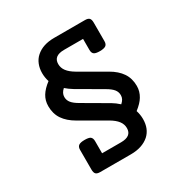

<svg xmlns="http://www.w3.org/2000/svg" viewBox="-160 -711 920 954"><g transform="rotate(-30 300.0 -234.0)"><path d="M307.6 36.1Q368.2 36.1 368.2 -10.7Q368.2 -33.2 354.2 -51.5Q340.3 -69.8 312 -86.4L168.9 -168.9Q127 -192.9 105.5 -224.6Q84 -256.3 84 -299.8Q84 -332 99.6 -357.7Q115.2 -383.3 147.5 -407.7Q139.6 -432.6 139.6 -457.5Q139.6 -484.4 148.7 -507.1Q157.7 -529.8 175.3 -545.4Q213.4 -579.6 279.3 -579.6H456.1Q473.1 -579.6 480.2 -572.3Q487.3 -564.9 487.3 -546.9V-439.9Q487.3 -422.9 477.1 -415.8Q466.8 -408.7 442.9 -408.7Q421.4 -408.7 411.6 -414.6Q400.9 -421.4 400.9 -439.9V-503.4H292Q231.4 -503.4 231.4 -456.5Q231.4 -434.1 245.4 -415.8Q259.3 -397.5 287.6 -380.9L430.7 -298.3Q472.7 -274.4 494.1 -242.7Q515.6 -210.9 515.6 -167.5Q515.6 -136.2 499 -108.9Q484.9 -85 452.1 -59.6Q460 -34.7 460 -9.8Q460 45.9 424.8 78.1Q385.7 112.3 320.3 112.3H143.6Q126.5 112.3 119.4 105Q112.3 97.7 112.3 79.6V-33.7Q112.3 -50.8 122.6 -57.9Q132.8 -64.9 156.7 -64.9Q179.7 -64.9 189 -58.6Q198.7 -50.8 198.7 -33.7V36.1ZM363.8 -156.2Q382.3 -145.5 402.8 -127Q413.6 -136.7 418.7 -146.2Q423.8 -155.8 423.8 -167.5Q423.8 -186.5 412.1 -200.9Q400.4 -215.3 375 -230L235.8 -311Q212.4 -325.2 196.3 -339.8Q175.8 -321.8 175.8 -299.8Q175.8 -280.8 187.5 -266.4Q199.2 -252 224.6 -237.3Z"/></g></svg>

Font: Courier Prime Medium
Style: Regular
Weight: 500
Designer: Alan Dague-Greene
Foundry: Quote-Unquote Apps
Version: Version 1.202